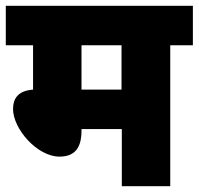

<svg xmlns="http://www.w3.org/2000/svg" viewBox="-20 -642 685 662"><path d="M567 -486H645V-622H0V-486H94V-333C39 -329 25 -299 25 -266C25 -198 108 -102 185 -102C236 -102 261 -130 261 -191V-197H400V0H567ZM399 -486V-333H261V-486Z"/></svg>

Font: Noto Sans Devanagari UI SemiCondensed Black
Style: Regular
Weight: 900
Width: 4
Designer: Jelle Bosma - Monotype Design Team
Foundry: Monotype Imaging Inc.
Version: Version 2.004